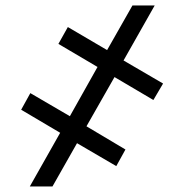

<svg xmlns="http://www.w3.org/2000/svg" viewBox="-20 -675 664 695"><path d="M293 -217.8 434.1 -133.8 400.9 -73.7 258.8 -156.7 169.9 0H87.9L197.8 -194.3L56.6 -277.8L89.8 -337.9L232.9 -254.4L333 -432.6L191.4 -516.1L225.6 -577.1L367.7 -493.7L459.5 -655.3H540L427.2 -456.1L570.3 -372.6L535.2 -313L394.5 -396Z"/></svg>

Font: Roboto
Style: Regular
Weight: 400
Designer: Google
Version: Version 2.134; 2016; ttfautohint (v1.6)